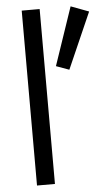

<svg xmlns="http://www.w3.org/2000/svg" viewBox="-55 -816 483 853"><g transform="rotate(-5 186.5 -390.0)"><path d="M155 -780V0H75V-780ZM373 -750 263 -500 205 -521 293 -780Z"/></g></svg>

Font: Jost
Style: Regular
Weight: 400
Version: Version 3.710